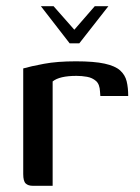

<svg xmlns="http://www.w3.org/2000/svg" viewBox="-20 -600 452 620"><path d="M112 -580H153L220 -504L286 -580H330L236 -460H205ZM150 0H86Q71 0 63 -7.5Q55 -15 55 -38V-379Q79 -386 122 -394Q165 -402 225 -402Q284 -402 318 -394.5Q352 -387 368 -372.5Q384 -358 389 -337.5Q394 -317 394 -290H304L303 -304Q302 -328 290 -338.5Q278 -349 261 -352Q244 -355 227 -355Q172 -355 150 -337Z"/></svg>

Font: Genos Medium
Style: Regular
Weight: 500
Designer: Robert E. Leuschke
Foundry: Robert E. Leuschke
Version: Version 1.010; ttfautohint (v1.8.3)